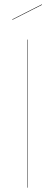

<svg xmlns="http://www.w3.org/2000/svg" viewBox="-20 -862 254 882"><path d="M171.9 -841.8 172.9 -839.8 37.1 -771 36.1 -772.9ZM107.9 -680.2V0H106V-680.2Z"/></svg>

Font: Fira Sans Compressed Two
Style: Regular
Weight: 100
Width: 1
Designer: Carrois Corporate & Edenspiekermann AG
Foundry: Carrois Corporate GbR & Edenspiekermann AG
Version: Version 4.203;PS 004.203;hotconv 1.0.88;makeotf.lib2.5.64775